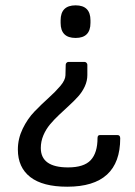

<svg xmlns="http://www.w3.org/2000/svg" viewBox="-20 -520 505 719"><path d="M263.2 -500Q318.8 -500 318.8 -443.8V-434.1Q318.8 -377.9 263.2 -377.9Q207 -377.9 207 -434.1V-443.8Q207 -500 263.2 -500ZM296.9 -288.1Q300.8 -288.1 304 -284.7Q307.1 -281.2 307.1 -277.8V-238.8Q307.1 -217.3 297.6 -196.5Q288.1 -175.8 272.7 -158.7Q257.3 -141.6 238.5 -124.5Q219.7 -107.4 201.2 -89.8Q182.6 -72.3 167.2 -54Q151.9 -35.6 142.3 -12.9Q132.8 9.8 132.8 34.2Q132.8 106.9 234.9 106.9Q294.4 106.9 319.8 79.6Q345.2 52.2 345.2 -2.9Q345.2 -14.2 354 -14.2H419.9Q430.2 -14.2 430.2 -2Q430.2 179.2 231.9 179.2Q140.1 179.2 93.5 143.1Q46.9 106.9 46.9 40Q46.9 -0.5 64.9 -37.8Q83 -75.2 109.1 -102.3Q135.3 -129.4 161.4 -152.8Q187.5 -176.3 206.1 -198.2Q224.6 -220.2 225.1 -237.8L226.1 -277.8Q226.1 -281.7 229.2 -284.9Q232.4 -288.1 235.8 -288.1Z"/></svg>

Font: Sofia Sans
Style: Regular
Weight: 400
Designer: Botio Nikoltchev, Ani Petrova
Foundry: lettersoup
Version: Version 4.100